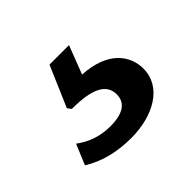

<svg xmlns="http://www.w3.org/2000/svg" viewBox="-70 -87 383 383"><g transform="rotate(-45 121.0 104.5)"><path d="M227 133C227 98 203 59 132 55L155 -5H100L63 81L69 89C129 89 153 104 153 132C153 156 134 168 99 168C68 168 45 158 26 144L8 187C38 206 74 214 112 214C174 214 227 185 227 133Z"/></g></svg>

Font: Cheyenne Sans Medium
Style: Regular
Weight: 500
Designer: The Public Sans project authors (U.S. Web Design System), Libre Franklin designed by Pablo Impallari and Rodrigo Fuenzal
Foundry: The Cheyenne Sans Project Authors
Version: Version 2.007